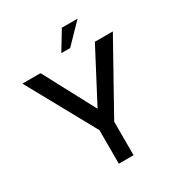

<svg xmlns="http://www.w3.org/2000/svg" viewBox="-206 -1043 1108 1184"><g transform="rotate(-30 348.0 -451.0)"><path d="M521 -902H409L328 -768H391ZM294 -239V0H399V-239L670 -725H542L350 -359L155 -725H26Z"/></g></svg>

Font: Reem Kufi
Style: Regular
Weight: 400
Designer: Khaled Hosny
Version: Version 0.007